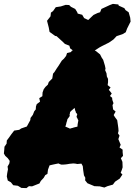

<svg xmlns="http://www.w3.org/2000/svg" viewBox="-52 -939 694 988"><path d="M84 29 58 28 40 17 16 14 4 -1 -12 -10 -17 -31 -15 -47 -11 -68 -13 -82 -4 -98 -2 -111 -12 -125 -25 -137 -32 -149 -30 -169 -29 -184 -18 -200 -17 -216 -8 -228 7 -249 21 -267 47 -271 57 -278 86 -288 104 -321 105 -332 117 -348 124 -366 132 -376 133 -391 137 -403 154 -416 150 -434 166 -444 167 -463 173 -480 182 -492 194 -503 199 -517 217 -535 221 -560 228 -568 240 -587 249 -600 266 -627 277 -637 288 -651 293 -666 313 -671 318 -678 338 -686H370L390 -693L407 -685L421 -686L436 -679L442 -676L463 -659L471 -643L479 -631L488 -601L491 -586L489 -578L496 -562L498 -545L504 -533V-516L502 -501L517 -489L508 -477L523 -458L514 -445L525 -436L526 -425L532 -408L527 -398L530 -376L543 -365L533 -347L539 -337L551 -321L555 -294L557 -279L558 -265L555 -253L563 -241L557 -223L562 -211L569 -194L563 -180L579 -169V-156L581 -137L570 -125L578 -106L579 -78L575 -65L569 -50L578 -41L564 -20L540 -4L529 11L501 19L485 26L461 20L434 19L398 4L386 -11L387 -24L380 -37L376 -64L374 -84L367 -97L356 -96L346 -95L336 -97L326 -98L315 -97L305 -96L294 -94L286 -93L274 -92H263L255 -95L249 -98L234 -95L220 -92L203 -88L195 -66L192 -44L181 -38L173 -24L158 -8L151 5L113 20L97 19ZM308 -277 314 -279 322 -281 328 -283 340 -286 346 -287 347 -291V-296L349 -308L350 -313L351 -320L349 -324L347 -327L346 -331L343 -335L342 -339L343 -343L345 -348V-352L342 -356L340 -358L338 -361L337 -367L335 -370L334 -375L333 -379L332 -384L329 -381L325 -378L321 -374L316 -370L310 -364L308 -360V-356L306 -350L307 -342L304 -338L300 -332L295 -326L293 -317L290 -308L289 -303L287 -295L284 -288L288 -286L302 -280ZM380 -654 376 -660 338 -669 309 -690 305 -704 282 -713 273 -722 239 -753 232 -754 203 -775 199 -797 190 -832 208 -855 210 -874 221 -882 235 -902 261 -906 286 -914 304 -913 313 -904 335 -893 345 -877 348 -869 371 -863 381 -846 402 -836 429 -862 450 -872 463 -876 470 -893 513 -913 529 -919 557 -916 559 -910 588 -897 594 -887 610 -876 618 -848 620 -828 602 -792 595 -773 578 -763 548 -753 532 -736 509 -720 473 -702 460 -695 414 -665 394 -664Z"/></svg>

Font: Winky Rough Black
Style: Italic
Weight: 900
Italic angle: -8.97852°
Designer: Simon Atzbach
Foundry: typofactur
Version: Version 1.206; ttfautohint (v1.8.4.7-5d5b)